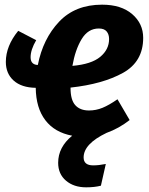

<svg xmlns="http://www.w3.org/2000/svg" viewBox="-20 -568 640 822"><path d="M593 -406Q593 -304 506.5 -256Q420 -208 282 -193V-191Q282 -140 302.5 -117.5Q323 -95 361 -95Q391 -95 419 -106.5Q447 -118 483 -143L535 -54Q489 -18 436 1Q338 48 338 106Q338 140 379 140Q403 140 433 134L412 227Q385 234 349 234Q296 234 262.5 205.5Q229 177 229 129Q229 62 289 13Q214 -1 174 -53.5Q134 -106 133 -192Q72 -193 38.5 -223Q5 -253 5 -303Q5 -371 58 -436L135 -396Q111 -355 111 -323Q111 -306 119.5 -298Q128 -290 142 -290Q164 -402 233 -475Q302 -548 417 -548Q499 -548 546 -507.5Q593 -467 593 -406ZM447 -401Q447 -421 436.5 -433.5Q426 -446 403 -446Q357 -446 329.5 -400.5Q302 -355 290 -286Q371 -293 409 -324.5Q447 -356 447 -401Z"/></svg>

Font: Fira Sans Condensed
Style: Bold Italic
Weight: 700
Width: 3
Italic angle: -8°
Designer: Carrois Corporate & Edenspiekermann AG
Foundry: Carrois Corporate GbR & Edenspiekermann AG
Version: Version 4.203